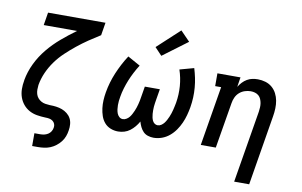

<svg xmlns="http://www.w3.org/2000/svg" viewBox="-94 -960 2139 1360"><g transform="rotate(10 975.0 -280.0)"><path d="M208 215V123H250Q264 123 278 120Q292 117 305 109Q318 101 326 88Q334 75 336 61Q339 47 334 34Q329 21 318 13Q307 5 293.5 2.5Q280 0 265 0Q234 -1 204 -6Q174 -11 148.5 -25Q123 -39 104.5 -61.5Q86 -84 76.5 -111.5Q67 -139 66.5 -170Q66 -201 72 -232Q72 -233 72 -233.5Q72 -234 72 -235Q83 -297 111.5 -356Q140 -415 182 -466Q224 -517 275 -560.5Q326 -604 380 -643H140L155 -735H568L553 -643Q511 -617 470.5 -589.5Q430 -562 391.5 -531Q353 -500 317 -466Q281 -432 252.5 -392.5Q224 -353 204.5 -309Q185 -265 177 -219Q175 -202 175 -185.5Q175 -169 179.5 -153.5Q184 -138 194 -126Q204 -114 218 -106Q232 -98 248 -95.5Q264 -93 281 -92H282Q305 -92 327.5 -89Q350 -86 370 -78.5Q390 -71 407 -57.5Q424 -44 434 -25.5Q444 -7 446 16Q448 39 444 61Q441 83 433 104.5Q425 126 410.5 144.5Q396 163 377 177.5Q358 192 337 200.5Q316 209 293.5 212Q271 215 250 215Z M789 8Q760 8 734 -2.5Q708 -13 690.5 -33.5Q673 -54 664 -80.5Q655 -107 651.5 -135Q648 -163 649.5 -192Q651 -221 656 -250Q662 -286 672.5 -322Q683 -358 697.5 -392.5Q712 -427 730 -461.5Q748 -496 769 -528L859 -478Q841 -450 825.5 -420Q810 -390 798 -360.5Q786 -331 776.5 -299.5Q767 -268 762 -237Q759 -222 757.5 -206.5Q756 -191 756 -176Q756 -161 758 -146Q760 -131 765 -117.5Q770 -104 781 -94Q792 -84 807 -84Q820 -84 832.5 -91.5Q845 -99 853.5 -109.5Q862 -120 868.5 -132.5Q875 -145 880.5 -157.5Q886 -170 890 -182.5Q894 -195 897.5 -208Q901 -221 903.5 -234Q906 -247 908 -260L921 -338H1029L1016 -260Q1014 -247 1012 -234.5Q1010 -222 1009 -209Q1008 -196 1008 -183Q1008 -170 1009 -157.5Q1010 -145 1012.5 -133Q1015 -121 1020 -110Q1025 -99 1035 -91.5Q1045 -84 1057 -84Q1071 -84 1083 -92Q1095 -100 1103.5 -111Q1112 -122 1118.5 -134.5Q1125 -147 1130.5 -159.5Q1136 -172 1140 -185Q1144 -198 1147.5 -211Q1151 -224 1153.5 -237Q1156 -250 1159 -264Q1169 -325 1164.5 -384.5Q1160 -444 1141 -500L1243 -528Q1253 -495 1260 -461.5Q1267 -428 1270 -392.5Q1273 -357 1271.5 -321.5Q1270 -286 1264 -250Q1259 -221 1251 -191.5Q1243 -162 1230.5 -134Q1218 -106 1200 -80Q1182 -54 1157.5 -33.5Q1133 -13 1103.5 -2.5Q1074 8 1044 8Q1023 8 1003 1.5Q983 -5 969.5 -19Q956 -33 947 -51.5Q938 -70 933 -89Q922 -69 907 -51Q892 -33 873.5 -19Q855 -5 833 1.5Q811 8 789 8ZM998 -573 947 -627 1107 -775 1175 -705Z M1661 215 1747 -303Q1749 -319 1750 -334.5Q1751 -350 1748.5 -365Q1746 -380 1740 -394Q1734 -408 1723 -417.5Q1712 -427 1697 -431.5Q1682 -436 1666 -436Q1645 -436 1623.5 -429Q1602 -422 1585 -407Q1568 -392 1558.5 -371Q1549 -350 1546 -329L1491 0H1383L1454 -428H1411V-520H1577L1566 -450Q1577 -468 1591.5 -483.5Q1606 -499 1624 -509.5Q1642 -520 1661.5 -524Q1681 -528 1701 -528Q1729 -528 1756 -520Q1783 -512 1803.5 -494.5Q1824 -477 1836.5 -453Q1849 -429 1854 -402Q1859 -375 1858 -346Q1857 -317 1852 -288L1769 215Z"/></g></svg>

Font: Iosevka Etoile SmBdObl
Style: Regular
Weight: 600
Italic angle: -9°
Designer: Belleve Invis
Foundry: Belleve Invis
Version: Version 15.5.2; ttfautohint (v1.8.4)